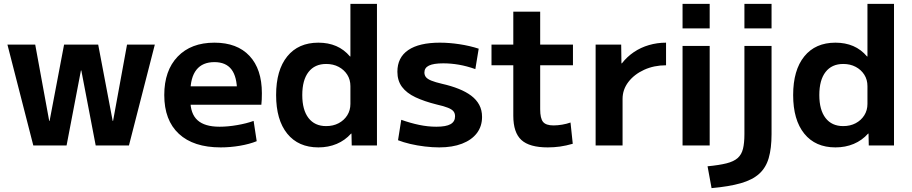

<svg xmlns="http://www.w3.org/2000/svg" viewBox="-20 -750 4700 990"><path d="M151.7 0 18.3 -520H161.6L233.7 -126.6H235.7L310.4 -520H486.3L561 -126.6H563L635 -520H778.3L644.9 0H473.4L399.3 -386.7H397.3L323.3 0Z M1117.7 10Q977.7 10 902.3 -60Q827 -130 827 -260Q827 -386 896 -458Q965 -530 1085.7 -530Q1202.7 -530 1266.5 -461.8Q1330.3 -393.7 1330.3 -269.3Q1330.3 -254.7 1329.6 -236.7Q1329 -218.7 1327.6 -210H903.6V-305H1221.4L1202.4 -276Q1202.4 -354.3 1173.5 -392Q1144.7 -429.7 1085.7 -429.7Q1024.3 -429.7 993 -390.4Q961.6 -351 961.6 -273.3V-233.3Q961.6 -163.3 998.6 -130Q1035.6 -96.6 1112.3 -96.6Q1154.7 -96.6 1203 -105Q1251.3 -113.3 1287.7 -126.6L1303.6 -22Q1266.6 -7 1217.1 1.5Q1167.7 10 1117.7 10Z M1621.8 10Q1518.4 10 1461.1 -60.8Q1403.7 -131.7 1403.7 -260Q1403.7 -388.3 1461.1 -459.2Q1518.4 -530 1621.8 -530Q1672.7 -530 1713.5 -512.5Q1754.2 -494.9 1784.7 -458.9H1786.8V-730H1923.7V0H1793.6L1792.3 -61.1H1790.2Q1758.9 -26.1 1716 -8Q1673 10 1621.8 10ZM1661.6 -99.8Q1698.1 -99.8 1726.1 -114.7Q1754.1 -129.5 1770.5 -155.4Q1786.8 -181.3 1786.8 -214.3V-305.7Q1786.8 -339.3 1770.5 -364.9Q1754.1 -390.5 1726.2 -405.3Q1698.2 -420.2 1661.9 -420.2Q1603 -420.2 1570.8 -378.8Q1538.6 -337.4 1538.6 -260Q1538.6 -183 1570.8 -141.4Q1603 -99.8 1661.6 -99.8Z M2244.7 10Q2209.7 10 2170.5 5.3Q2131.3 0.7 2095.3 -7.8Q2059.3 -16.3 2032.3 -27L2049 -132.3Q2096.7 -115.3 2141.5 -106Q2186.3 -96.6 2230 -96.6Q2280 -96.6 2303.2 -109.8Q2326.4 -123 2326.4 -150.3Q2326.4 -165.7 2318.4 -175.8Q2310.4 -186 2289.9 -194.3Q2269.3 -202.7 2232.3 -211Q2168 -227 2122.3 -248.5Q2076.7 -270 2052.8 -302Q2029 -334 2029 -380Q2029 -453.7 2085 -491.8Q2141 -530 2248 -530Q2296.7 -530 2349.3 -522Q2402 -514 2448.3 -499L2431 -393.7Q2386.7 -409.4 2346 -416.4Q2305.3 -423.4 2265.6 -423.4Q2215.6 -423.4 2191.9 -411.9Q2168.3 -400.4 2168.3 -376.3Q2168.3 -362.3 2176.3 -352.3Q2184.3 -342.3 2204.3 -334.2Q2224.3 -326 2260 -317.7Q2307.3 -307 2345.1 -291.8Q2383 -276.7 2409.8 -256.5Q2436.6 -236.3 2451.1 -209.3Q2465.6 -182.3 2465.6 -147Q2465.6 -98.7 2438.8 -63.5Q2412 -28.3 2362.5 -9.2Q2313 10 2244.7 10Z M2804.3 10Q2710 10 2668.4 -28.2Q2626.7 -66.3 2626.7 -153.3V-413.4H2514.3V-520H2626.7V-690H2765.3V-520H2934.3V-413.4H2765.3V-186.7Q2765.3 -139.6 2780.1 -121.5Q2795 -103.3 2834 -103.3Q2855 -103.3 2878.7 -107.3Q2902.3 -111.3 2921.7 -118.3L2933.3 -8.7Q2898.7 1.3 2867.7 5.7Q2836.7 10 2804.3 10Z M3051.2 0V-520H3183L3184.3 -423.4H3186.7Q3213.1 -457.5 3248.5 -481.4Q3283.9 -505.3 3326.3 -517.6Q3368.7 -530 3414.3 -530V-413.4Q3352.4 -413.4 3301.3 -390.1Q3250.3 -366.7 3220.2 -327.5Q3190.1 -288.3 3190.1 -240V0Z M3499.4 -603.4V-730H3639.3V-603.4ZM3499.4 0V-513.3H3639.3V0Z M3628.3 107.4Q3688.3 101.7 3726 92.2Q3763.7 82.7 3783.7 64.9Q3803.7 47 3811 17.4Q3818.4 -12.3 3818.4 -58.7V-513.3H3958.3V-58.7Q3958.3 15 3943.6 65.2Q3929 115.3 3894.1 146.5Q3859.3 177.7 3799.3 194.8Q3739.3 212 3649 220ZM3818.4 -603.4V-730H3958.3V-603.4Z M4287.8 10Q4184.4 10 4127.1 -60.8Q4069.7 -131.7 4069.7 -260Q4069.7 -388.3 4127.1 -459.2Q4184.4 -530 4287.8 -530Q4338.7 -530 4379.5 -512.5Q4420.2 -494.9 4450.7 -458.9H4452.8V-730H4589.7V0H4459.6L4458.3 -61.1H4456.2Q4424.9 -26.1 4382 -8Q4339 10 4287.8 10ZM4327.6 -99.8Q4364.1 -99.8 4392.1 -114.7Q4420.1 -129.5 4436.5 -155.4Q4452.8 -181.3 4452.8 -214.3V-305.7Q4452.8 -339.3 4436.5 -364.9Q4420.1 -390.5 4392.2 -405.3Q4364.2 -420.2 4327.9 -420.2Q4269 -420.2 4236.8 -378.8Q4204.6 -337.4 4204.6 -260Q4204.6 -183 4236.8 -141.4Q4269 -99.8 4327.6 -99.8Z"/></svg>

Font: M PLUS 1 Thin
Style: Regular
Weight: 100
Designer: Coji Morishita
Foundry: UNDERFOREST DESIGN
Version: Version 1.001